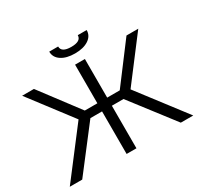

<svg xmlns="http://www.w3.org/2000/svg" viewBox="-173 -1056 1318 1270"><g transform="rotate(-30 486.5 -421.0)"><path d="M344 -842H412Q412 -796 487 -796Q562 -796 562 -842H630Q630 -798 591 -772Q552 -746 487 -746Q422 -746 383 -772Q344 -798 344 -842ZM15 0 288 -357 43 -679H133L353 -387H449V-682H524V-387H620L840 -679H930L685 -357L958 0H863L613 -325H524V0H449V-325H360L110 0Z"/></g></svg>

Font: Didact Gothic
Style: Regular
Weight: 400
Designer: Daniel Johnson
Foundry: Daniel Johnson
Version: Version 2.101;PS 002.101;hotconv 1.0.88;makeotf.lib2.5.64775